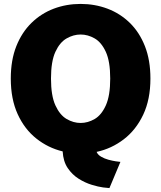

<svg xmlns="http://www.w3.org/2000/svg" viewBox="-20 -770 822 979"><path d="M594 55.5 538 189Q531.5 189 506.2 185.8Q481 182.5 447.5 172.2Q414 162 381.2 141.5Q348.5 121 325.5 87.2Q302.5 53.5 299.5 2Q225 -16 165 -63.8Q105 -111.5 70 -188.2Q35 -265 35 -369.5Q35 -463.5 63.2 -534.5Q91.5 -605.5 140.8 -653.5Q190 -701.5 254.2 -725.8Q318.5 -750 391 -750Q463.5 -750 528 -725.8Q592.5 -701.5 641.8 -653.5Q691 -605.5 719 -534.5Q747 -463.5 747 -369.5Q747 -263 710.2 -185.2Q673.5 -107.5 611.2 -59.8Q549 -12 472.5 4.5Q479 19.5 496 29.2Q513 39 533.2 44.5Q553.5 50 570.5 52.5Q587.5 55 594 55.5ZM391 -143Q428 -143 462.8 -163.2Q497.5 -183.5 519.8 -233Q542 -282.5 542 -369.5Q542 -457 519.5 -505.8Q497 -554.5 462.5 -574.2Q428 -594 391 -594Q354.5 -594 319.8 -574.2Q285 -554.5 262.5 -505.8Q240 -457 240 -369.5Q240 -282 262.5 -232.8Q285 -183.5 319.8 -163.2Q354.5 -143 391 -143Z"/></svg>

Font: Epilogue Black
Style: Regular
Weight: 900
Designer: Tyler Finck
Foundry: Etcetera Type Co
Version: Version 2.111; ttfautohint (v1.8.3)